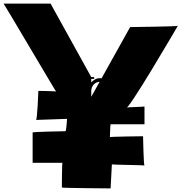

<svg xmlns="http://www.w3.org/2000/svg" viewBox="-63 -1035 1063 1071"><path d="M663 -884 437 -479C442 -479 446 -482 446 -486V-529C447 -556 467 -579 496 -579C526 -579 546 -554 546 -526V-486C546 -482 550 -479 555 -479C560 -479 565 -482 565 -486V-526C565 -566 536 -599 496 -599C475 -599 459 -590 446 -575V-595H460C462 -595 463 -597 463 -600C463 -603 462 -605 460 -605H446L219 -1015H-43C-41 -1015 250 -521 250 -524C250 -527 153 -528 151 -528C151 -528 145 -366 138 -366L311 -372C311 -372 307 -303 302 -303C297 -303 119 -300 119 -296V-127H285C283 -127 282 8 282 11C282 14 552 16 554 16L561 -118C561 -116 743 -114 743 -112C738 -112 735 -275 735 -275C733 -275 550 -273 550 -270C550 -270 552 -342 554 -342H743V-441C743 -439 640 -437 640 -435C640 -395 929 -891 929 -891C929 -887 663 -884 663 -884Z"/></svg>

Font: PlasticEraser
Style: Regular
Weight: 400
Foundry: Cannot Into Space Fonts
Version: Version 0.43